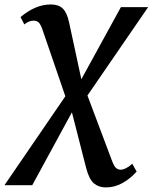

<svg xmlns="http://www.w3.org/2000/svg" viewBox="-79 -587 684 860"><path d="M395 252.5Q363.5 252.5 341.8 234.5Q320 216.5 306.5 164L238.5 -102L218 -143L111.5 -453.5Q103.5 -477 94.8 -485.8Q86 -494.5 72 -494.5Q61 -494.5 50.5 -490.2Q40 -486 30 -477.5L13 -510.5Q44 -537 78.2 -552Q112.5 -567 148.5 -567Q183 -567 202 -549Q221 -531 230.5 -486.5L290 -210.5L307.5 -173L423 134Q432 157.5 440.5 165.2Q449 173 462 173Q472.5 173 485.5 166.5Q498.5 160 513.5 146.5L533 181.5Q504 214 469 233.2Q434 252.5 395 252.5ZM-59 242.5 227.5 -176 272.5 -208.5 462.5 -555H584.5L301.5 -143L254 -104L65.5 242.5Z"/></svg>

Font: Merriweather SemiBold
Style: Italic
Weight: 600
Italic angle: -7.8°
Version: Version 2.101